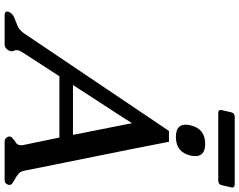

<svg xmlns="http://www.w3.org/2000/svg" viewBox="-123 -910 1043 837"><g transform="rotate(90 398.5 -491.5)"><path d="M490.2 -993.2H783.2Q797.4 -993.2 797.4 -982.9Q797.4 -981 796.9 -978.5L787.1 -936.5Q783.7 -921.4 766.6 -921.4H473.6Q456.5 -921.4 460 -936.5L469.7 -978.5Q473.1 -993.2 490.2 -993.2ZM785.6 -6.3Q784.7 -2.9 780.3 3.4Q775.9 9.8 762.7 9.8H597.7Q588.9 9.8 582.5 4.4Q576.7 -1 575.7 -5.9Q574.7 -10.7 575.7 -15.6Q577.1 -21 585.4 -27.3Q593.8 -34.2 600.1 -38.1Q606.4 -42 608.9 -45.9Q611.3 -49.8 612.3 -55.7Q613.8 -61.5 612.8 -68.8L579.6 -229H312.5Q290 -194.3 262.7 -152.3Q235.4 -110.4 219.2 -85Q202.6 -59.6 201.2 -55.2Q199.7 -50.3 198.7 -46.9Q198.2 -43.5 198.7 -39.6Q198.7 -35.6 201.2 -31.2Q203.6 -26.9 203.1 -21.5Q202.6 -16.1 202.6 -13.7Q201.7 -10.3 199.7 -7.3Q189.9 9.8 173.3 9.8H47.4Q30.3 9.8 30.3 -1Q30.3 -2.9 30.8 -4.9Q31.2 -7.8 33.7 -11.7Q39.6 -25.4 58.1 -32.7Q76.7 -40 97.2 -48.3Q114.7 -59.1 125 -74.2L550.8 -706.5H598.1Q610.4 -642.1 627 -558.6Q644 -475.1 661.6 -386.7Q679.2 -298.3 696.3 -214.8Q713.4 -131.3 724.6 -74.2Q727.5 -58.6 739.7 -48.8Q752 -39.1 761.7 -34.7Q771 -29.3 778.3 -24.4Q785.2 -19.5 785.6 -14.6Q786.1 -12.2 786.1 -10.3Q786.1 -7.8 785.6 -6.3ZM567.9 -288.1 517.1 -545.4Q487.3 -498 438.5 -423.8Q390.1 -349.6 350.6 -288.1ZM606.9 -864.3Q660.6 -864.3 660.6 -821.8Q660.6 -812.5 658.2 -800.8Q643.6 -736.8 577.1 -736.8Q523.4 -736.8 523.4 -779.3Q523.4 -789.1 526.4 -800.8Q541 -864.3 606.9 -864.3Z"/></g></svg>

Font: Caudex
Style: Bold
Weight: 700
Italic angle: -13°
Version: Version 1.04